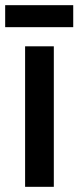

<svg xmlns="http://www.w3.org/2000/svg" viewBox="-35 -722 303 742"><path d="M248 -702H-15V-617H248ZM173 0V-543H62V0Z"/></svg>

Font: Noto Sans Gurmukhi UI ExtraCondensed SemiBold
Style: Regular
Weight: 600
Width: 2
Designer: Jelle Bosma - Monotype Design Team
Foundry: Monotype Imaging Inc.
Version: Version 2.004